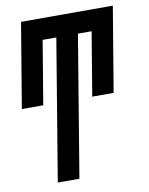

<svg xmlns="http://www.w3.org/2000/svg" viewBox="-83 -581 666 857"><g transform="rotate(-10 250.0 -152.5)"><path d="M109 215 215 -424H153L105 -136H8L72 -520H488L424 -136H327L375 -424H313L207 215Z"/></g></svg>

Font: Iosevka Term Curly
Style: Bold Italic
Weight: 700
Italic angle: -9°
Designer: Belleve Invis
Foundry: Belleve Invis
Version: Version 32.3.0